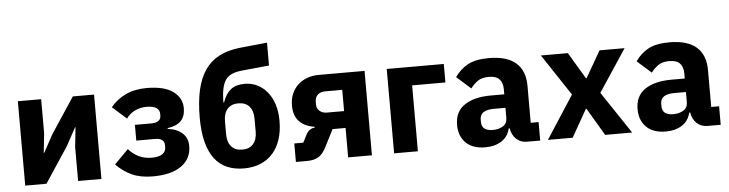

<svg xmlns="http://www.w3.org/2000/svg" viewBox="-47 -965 4519 1190"><g transform="rotate(-5 2213.0 -370.0)"><path d="M69 -525H214V-314L201 -192H204L265 -304L411 -525H543V0H398V-211L411 -333H408L347 -221L201 0H69Z M864 12Q786 12 732.5 -12.5Q679 -37 635 -82L722 -170Q780 -104 865 -104Q910 -104 932 -119.5Q954 -135 954 -162V-173Q954 -218 895 -218H779V-316H882Q941 -316 941 -361V-371Q941 -394 921 -407.5Q901 -421 861 -421Q820 -421 787 -404.5Q754 -388 734 -359L646 -437Q685 -485 741 -511Q797 -537 872 -537Q981 -537 1035.5 -496.5Q1090 -456 1090 -393Q1090 -342 1063 -314Q1036 -286 979 -278V-273Q1036 -267 1069.5 -236.5Q1103 -206 1103 -156Q1103 -77 1040 -32.5Q977 12 864 12Z M1429 12Q1371 12 1325 -7.5Q1279 -27 1247.5 -68.5Q1216 -110 1199.5 -173.5Q1183 -237 1183 -325Q1183 -425 1200 -498.5Q1217 -572 1252 -622Q1287 -672 1341 -699.5Q1395 -727 1469 -735L1639 -752V-610L1468 -593Q1431 -589 1406.5 -578.5Q1382 -568 1367 -546.5Q1352 -525 1345 -491Q1338 -457 1337 -407H1342Q1359 -458 1391 -484Q1423 -510 1479 -510Q1520 -510 1555.5 -493Q1591 -476 1617.5 -444Q1644 -412 1659 -366.5Q1674 -321 1674 -263Q1674 -199 1657.5 -148Q1641 -97 1609.5 -61.5Q1578 -26 1532.5 -7Q1487 12 1429 12ZM1429 -105Q1473 -105 1497 -132Q1521 -159 1521 -209V-289Q1521 -339 1497 -366Q1473 -393 1429 -393Q1385 -393 1361 -366Q1337 -339 1337 -289V-209Q1337 -159 1361 -132Q1385 -105 1429 -105Z M1753 -115H1809L1833 -162Q1851 -199 1888 -202V-207Q1829 -215 1794 -250Q1759 -285 1759 -350Q1759 -391 1773 -423.5Q1787 -456 1811.5 -478.5Q1836 -501 1869 -513Q1902 -525 1940 -525H2226V0H2078V-183H1997L1942 -75Q1921 -33 1893.5 -16.5Q1866 0 1824 0H1753ZM2078 -288V-420H1972Q1943 -420 1925.5 -404.5Q1908 -389 1908 -360V-343Q1908 -319 1925.5 -303.5Q1943 -288 1972 -288Z M2364 -525H2719V-410H2512V0H2364Z M2768 0ZM3191 0Q3151 0 3124.5 -25Q3098 -50 3091 -92H3085Q3073 -41 3032 -14.5Q2991 12 2931 12Q2852 12 2810 -30Q2768 -72 2768 -141Q2768 -224 2828.5 -264.5Q2889 -305 2993 -305H3076V-338Q3076 -376 3056 -398.5Q3036 -421 2989 -421Q2945 -421 2919 -402Q2893 -383 2876 -359L2788 -437Q2820 -484 2868.5 -510.5Q2917 -537 3000 -537Q3112 -537 3168 -488Q3224 -439 3224 -345V-115H3273V0ZM2986 -91Q3023 -91 3049.5 -107Q3076 -123 3076 -159V-221H3004Q2917 -221 2917 -162V-147Q2917 -118 2935 -104.5Q2953 -91 2986 -91Z M3321 0ZM3321 0 3494 -267 3323 -525H3491L3589 -360H3593L3688 -525H3844L3670 -262L3845 0H3677L3576 -171H3572L3475 0Z M3891 0ZM4314 0Q4274 0 4247.5 -25Q4221 -50 4214 -92H4208Q4196 -41 4155 -14.5Q4114 12 4054 12Q3975 12 3933 -30Q3891 -72 3891 -141Q3891 -224 3951.5 -264.5Q4012 -305 4116 -305H4199V-338Q4199 -376 4179 -398.5Q4159 -421 4112 -421Q4068 -421 4042 -402Q4016 -383 3999 -359L3911 -437Q3943 -484 3991.5 -510.5Q4040 -537 4123 -537Q4235 -537 4291 -488Q4347 -439 4347 -345V-115H4396V0ZM4109 -91Q4146 -91 4172.5 -107Q4199 -123 4199 -159V-221H4127Q4040 -221 4040 -162V-147Q4040 -118 4058 -104.5Q4076 -91 4109 -91Z"/></g></svg>

Font: Aneliza ExtraBold
Style: Regular
Weight: 800
Designer: Mike Abbink, Paul van der Laan, Pieter van Rosmalen
Foundry: Bold Monday
Version: Version 3.001;September 8, 2019;FontCreator 11.5.0.2425 64-b